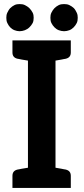

<svg xmlns="http://www.w3.org/2000/svg" viewBox="-20 -921 412 941"><path d="M302 -633C319 -637 327 -647 327 -664V-723H252H117H41V-664C41 -647 49 -637 66 -633C67 -633 69 -633 72 -632C75 -632 80 -630 87 -629C94 -628 105 -626 117 -624V-99C105 -97 94 -95 87 -94C80 -93 75 -92 72 -91C69 -91 67 -90 66 -90C49 -86 41 -76 41 -59V0H117H252H327V-59C327 -76 319 -86 302 -90C301 -90 299 -91 296 -91C293 -91 288 -93 281 -94C274 -95 264 -97 252 -99V-624C264 -626 274 -628 281 -629C288 -630 293 -632 296 -632C299 -632 301 -633 302 -633ZM145 -834C145 -843 144 -851 140 -859C136 -867 130 -875 124 -881C118 -887 110 -892 102 -896C94 -900 85 -901 76 -901C67 -901 59 -900 51 -896C43 -892 36 -887 30 -881C24 -875 20 -867 16 -859C12 -851 11 -843 11 -834C11 -825 12 -816 16 -808C20 -800 24 -793 30 -787C36 -781 43 -776 51 -773C59 -770 67 -768 76 -768C85 -768 94 -770 102 -773C110 -776 118 -781 124 -787C130 -793 136 -800 140 -808C144 -816 145 -825 145 -834ZM361 -834C361 -843 360 -851 356 -859C352 -867 348 -875 342 -881C336 -887 328 -892 320 -896C312 -900 303 -901 294 -901C285 -901 276 -900 268 -896C260 -892 253 -887 247 -881C241 -875 236 -867 232 -859C228 -851 227 -843 227 -834C227 -825 228 -816 232 -808C236 -800 241 -793 247 -787C253 -781 260 -776 268 -773C276 -770 285 -768 294 -768C303 -768 312 -770 320 -773C328 -776 335 -781 341 -787C347 -793 352 -800 356 -808C360 -816 361 -825 361 -834Z"/></svg>

Font: SVN-Aleo
Style: Bold
Weight: 700
Designer: Alessio Laiso
Version: Version 1.2.2